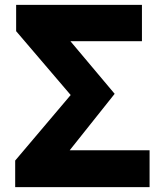

<svg xmlns="http://www.w3.org/2000/svg" viewBox="-20 -764 670 784"><path d="M42 0V-108.4L268.6 -376L45.9 -636.7V-744.1H559.6V-595.7H267.6L448.2 -380.9L264.6 -150.4H590.8V0Z"/></svg>

Font: Bpmf Zihi Sans Heavy
Style: Heavy
Weight: 900
Foundry: But Ko
Version: Version 1.320